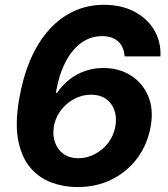

<svg xmlns="http://www.w3.org/2000/svg" viewBox="-20 -757 689 787"><path d="M296.7 9.8Q241.5 9.8 191.4 -8.7Q141.3 -27.1 105.3 -68.6Q69.4 -110 55.3 -178.3Q41.1 -246.7 57.7 -346.5Q73.1 -438.5 104 -510.9Q135 -583.4 180.1 -633.9Q225.1 -684.3 282.1 -710.8Q339.1 -737.3 405.9 -737.3Q477.7 -737.3 530.7 -709.3Q583.7 -681.4 612.1 -633.5Q640.5 -585.7 637.7 -525.7H490.9Q488.1 -565.5 464.3 -587.2Q440.4 -608.9 398.4 -608.9Q350.4 -608.9 312 -580.6Q273.7 -552.4 247.3 -500.3Q220.9 -448.1 208.9 -376.3H213.7Q236.1 -408.8 265.3 -431.6Q294.5 -454.4 329.4 -466.3Q364.3 -478.2 403.1 -478.2Q467.9 -478.2 516 -447.9Q564 -417.5 586.9 -364.4Q609.8 -311.3 598.3 -242.8Q586.3 -169.2 545.2 -112Q504 -54.9 440.5 -22.6Q377 9.8 296.7 9.8ZM300.8 -108.4Q336.9 -108.4 369.3 -125.6Q401.7 -142.7 424.2 -172.3Q446.6 -201.9 452.8 -238.9Q459.3 -275.4 449 -304.9Q438.7 -334.4 414.3 -351.7Q390 -368.9 353.4 -368.9Q325.8 -368.9 300.3 -358.8Q274.9 -348.6 253.9 -330.7Q232.9 -312.7 219.2 -289.2Q205.4 -265.7 200.8 -238.4Q195 -202.8 205.5 -173.2Q215.9 -143.6 240.5 -126Q265.1 -108.4 300.8 -108.4Z"/></svg>

Font: Inter Variable
Style: Italic
Weight: 400
Italic angle: -9.39999°
Designer: Rasmus Andersson
Foundry: rsms
Version: Version 4.001;git-9221beed3